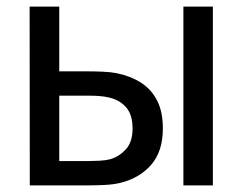

<svg xmlns="http://www.w3.org/2000/svg" viewBox="-20 -560 733 580"><path d="M70 0 69.5 -540H159V-344.5H241.5Q265 -344.5 289.5 -343.5Q314 -342.5 332 -339Q374 -330.5 405.5 -310.5Q437 -290.5 454.5 -256.5Q472 -222.5 472 -172Q472 -102 435.8 -61.2Q399.5 -20.5 341 -7Q321 -2.5 295.2 -1.2Q269.5 0 246.5 0ZM534 0V-540H623V0ZM159 -73.5H248Q263 -73.5 281.5 -74.5Q300 -75.5 314.5 -79.5Q340 -87 360.2 -109Q380.5 -131 380.5 -172Q380.5 -213.5 360.8 -236Q341 -258.5 309 -265.5Q294.5 -269 278.5 -270Q262.5 -271 248 -271H159Z"/></svg>

Font: Cns Manrope Med
Style: Regular
Weight: 500
Designer: Mikhail Sharanda
Foundry: Mikhail Sharanda
Version: Version 4.504